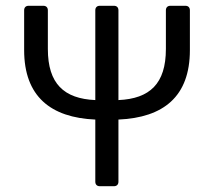

<svg xmlns="http://www.w3.org/2000/svg" viewBox="-20 -644 740 664"><path d="M553.7 -608.4V-474.6C553.7 -354.5 498 -302.7 389.6 -297.9V-608.4C389.6 -618.2 383.8 -624 374 -624H325.2C315.4 -624 309.6 -618.2 309.6 -608.4V-297.9C201.2 -302.7 145.5 -354.5 145.5 -474.6V-608.4C145.5 -618.2 139.6 -624 129.9 -624H79.1C69.3 -624 63.5 -618.2 63.5 -608.4V-470.7C63.5 -310.5 155.3 -237.3 309.6 -230.5V-15.6C309.6 -5.9 315.4 0 325.2 0H374C383.8 0 389.6 -5.9 389.6 -15.6V-230.5C544.9 -237.3 636.7 -309.6 636.7 -470.7V-608.4C636.7 -618.2 630.9 -624 621.1 -624H569.3C559.6 -624 553.7 -618.2 553.7 -608.4Z"/></svg>

Font: Ed Sans Neue
Style: Regular
Weight: 400
Designer: Stephen Hutchings
Version: Version 1.004;PS 001.004;hotconv 1.0.88;makeotf.lib2.5.64775